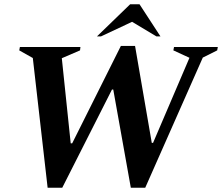

<svg xmlns="http://www.w3.org/2000/svg" viewBox="-20 -882 1049 907"><path d="M205 5 135 -608 71 -644 74 -660H360L358 -644L272 -607L314 -205H321L551 -665H618L697 -207H703L875 -609L799 -644L802 -660H1009L1006 -644L938 -610L666 5H598L515 -459H509L274 5ZM438 -710 595 -862H639L738 -710H719L604 -779L457 -710Z"/></svg>

Font: Spectral SC
Style: Bold Italic
Weight: 700
Italic angle: -10°
Designer: Jean-Baptiste Levee
Foundry: Production Type
Version: Version 2.001